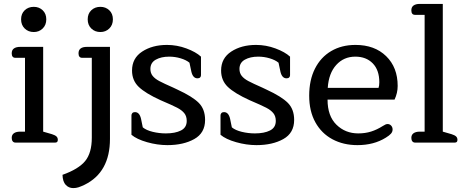

<svg xmlns="http://www.w3.org/2000/svg" viewBox="-20 -730 2387 983"><path d="M88 -631Q88 -660 106.5 -677.5Q125 -695 153 -695Q180 -695 198.5 -677.5Q217 -660 217 -631Q217 -602 198.5 -584Q180 -566 153 -566Q125 -566 106.5 -584Q88 -602 88 -631ZM40 -24Q40 -40 51.5 -48Q63 -56 83 -56H108V-434H59Q40 -434 40 -457Q40 -474 51.5 -482Q63 -490 83 -490H201V-56L246 -43Q262 -38 269 -31.5Q276 -25 276 -14Q276 0 263 0H59Q50 0 45 -6.5Q40 -13 40 -24Z M429 -631Q429 -660 447.5 -677.5Q466 -695 494 -695Q521 -695 539.5 -677.5Q558 -660 558 -631Q558 -602 539.5 -584Q521 -566 494 -566Q466 -566 447.5 -584Q429 -602 429 -631ZM300 165Q382 136 416 94.5Q450 53 450 -25V-434H401Q382 -434 382 -457Q382 -490 425 -490H543V-19Q543 152 413 216Q394 225 381.5 229Q369 233 355 233Q332 233 316.5 216.5Q301 200 300 165Z M653 -40V-139Q653 -146 657.5 -151Q662 -156 671 -156Q694 -156 702 -122L711 -78Q729 -63 762 -55Q795 -47 829 -47Q877 -47 906.5 -62Q936 -77 936 -111Q936 -135 923.5 -150.5Q911 -166 887 -178.5Q863 -191 802 -217Q725 -252 690.5 -285Q656 -318 656 -369Q656 -432 708 -466Q760 -500 835 -500Q886 -500 934.5 -482Q983 -464 1009 -440V-345Q1009 -338 1004.5 -333.5Q1000 -329 991 -329Q968 -329 960 -362L950 -409Q933 -423 904.5 -431.5Q876 -440 846 -440Q805 -440 777.5 -424.5Q750 -409 750 -377Q750 -356 761.5 -341.5Q773 -327 795.5 -315Q818 -303 868 -281L889 -271Q965 -236 997.5 -203.5Q1030 -171 1030 -116Q1030 -49 974.5 -18Q919 13 837 13Q786 13 733 -2Q680 -17 653 -40Z M1109 -40V-139Q1109 -146 1113.5 -151Q1118 -156 1127 -156Q1150 -156 1158 -122L1167 -78Q1185 -63 1218 -55Q1251 -47 1285 -47Q1333 -47 1362.5 -62Q1392 -77 1392 -111Q1392 -135 1379.5 -150.5Q1367 -166 1343 -178.5Q1319 -191 1258 -217Q1181 -252 1146.5 -285Q1112 -318 1112 -369Q1112 -432 1164 -466Q1216 -500 1291 -500Q1342 -500 1390.5 -482Q1439 -464 1465 -440V-345Q1465 -338 1460.5 -333.5Q1456 -329 1447 -329Q1424 -329 1416 -362L1406 -409Q1389 -423 1360.5 -431.5Q1332 -440 1302 -440Q1261 -440 1233.5 -424.5Q1206 -409 1206 -377Q1206 -356 1217.5 -341.5Q1229 -327 1251.5 -315Q1274 -303 1324 -281L1345 -271Q1421 -236 1453.5 -203.5Q1486 -171 1486 -116Q1486 -49 1430.5 -18Q1375 13 1293 13Q1242 13 1189 -2Q1136 -17 1109 -40Z M1563 -240Q1563 -320 1592.5 -378.5Q1622 -437 1675.5 -468.5Q1729 -500 1800 -500Q1898 -500 1957 -442.5Q2016 -385 2016 -290Q2016 -254 2000 -220H1657Q1657 -136 1702.5 -91.5Q1748 -47 1814 -47Q1850 -47 1880 -56.5Q1910 -66 1940 -85Q1955 -95 1964 -95Q1975 -95 1982.5 -87Q1990 -79 1990 -67Q1990 -55 1981.5 -45.5Q1973 -36 1955 -25Q1894 13 1810 13Q1738 13 1682 -17Q1626 -47 1594.5 -104Q1563 -161 1563 -240ZM1918 -280Q1922 -291 1922 -309Q1922 -371 1888.5 -405.5Q1855 -440 1799 -440Q1740 -440 1701.5 -397.5Q1663 -355 1658 -280Z M2086 -24Q2086 -40 2097.5 -48Q2109 -56 2129 -56H2154V-654H2105Q2086 -654 2086 -677Q2086 -694 2097.5 -702Q2109 -710 2129 -710H2247V-56L2292 -43Q2308 -38 2315 -31.5Q2322 -25 2322 -14Q2322 0 2309 0H2105Q2096 0 2091 -6.5Q2086 -13 2086 -24Z"/></svg>

Font: Maitree Medium
Style: Regular
Weight: 500
Designer: CadsonDemak Team
Foundry: CadsonDemak
Version: Version 1.000